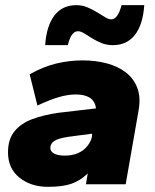

<svg xmlns="http://www.w3.org/2000/svg" viewBox="-20 -714 600 744"><path d="M166 10Q100 10 55.5 -25.5Q11 -61 11 -124Q11 -174 36 -205Q61 -236 105.5 -252.5Q150 -269 207 -277L352 -294Q350 -309 343.5 -319.5Q337 -330 327 -336Q317 -342 303.5 -345Q290 -348 274 -348Q244 -348 209 -338Q174 -328 125 -305L95 -426Q148 -456 198.5 -468Q249 -480 300 -480Q350 -480 393.5 -468.5Q437 -457 467.5 -433.5Q498 -410 512 -373.5Q526 -337 517 -286L467 0H313L320 -42Q290 -13 255.5 -1.5Q221 10 166 10ZM231 -111Q261 -111 283 -121Q305 -131 318.5 -148Q332 -165 336 -183L337 -196L246 -184Q205 -178 190 -167.5Q175 -157 175 -141Q175 -127 189.5 -119Q204 -111 231 -111ZM155 -539Q160 -613 190.5 -653.5Q221 -694 276 -694Q299 -694 319 -685.5Q339 -677 356 -666.5Q373 -656 387 -647.5Q401 -639 411 -639Q424 -639 434 -653Q444 -667 451 -694H539Q534 -619 503 -579Q472 -539 417 -539Q394 -539 374 -547Q354 -555 337 -565.5Q320 -576 306.5 -584.5Q293 -593 282 -593Q269 -593 259 -579.5Q249 -566 243 -539Z"/></svg>

Font: Gantari ExtraBold
Style: Italic
Weight: 800
Italic angle: -10°
Designer: Anugrah Pasau
Foundry: Lafontype
Version: Version 1.000